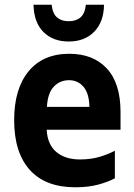

<svg xmlns="http://www.w3.org/2000/svg" viewBox="-20 -784 570 814"><path d="M299 10Q173 10 106.5 -63.5Q40 -137 40 -275Q40 -407 101 -481.5Q162 -556 274 -556Q375 -556 433 -493.5Q491 -431 491 -309V-234H178Q181 -172 218.5 -140Q256 -108 319 -108Q365 -108 402 -119Q439 -130 467 -145V-28Q439 -13 397 -1.5Q355 10 299 10ZM359 -331Q358 -388 334 -416Q310 -444 273 -444Q234 -444 208 -416.5Q182 -389 179 -331ZM271 -608Q205 -608 164.5 -648Q124 -688 122 -764H199Q203 -726 222 -710Q241 -694 271 -694Q302 -694 321 -710Q340 -726 344 -764H421Q420 -691 379.5 -649.5Q339 -608 271 -608Z"/></svg>

Font: Noto Sans Mono Condensed
Style: Bold
Weight: 700
Width: 3
Designer: Monotype Design Team
Foundry: Monotype Imaging Inc.
Version: Version 2.014